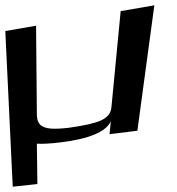

<svg xmlns="http://www.w3.org/2000/svg" viewBox="-75 -518 668 724"><path d="M443 -25 507 -498 380 -476 345 -112C343 -91 330 -75 306 -64C282 -53 241 -44 183 -36C157 -33 135 -32 118 -33C79 -36 64 -52 64 -87L61 -421L-55 -401L-27 186L66 176L64 24C90 25 119 23 152 19C261 6 325 -21 343 -61L338 -12Z"/></svg>

Font: Gamestation Warped
Style: Regular
Weight: 400
Designer: Jonas Hecksher
Foundry: Jonas Hecksher, Playtypeª, e-types AS
Version: Version 1.003